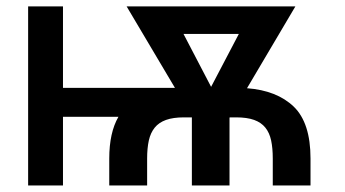

<svg xmlns="http://www.w3.org/2000/svg" viewBox="-20 -565 1051 585"><path d="M171.9 -545.5V-297.2H513.1L365.8 -545.5H880L732.6 -296.2Q823.5 -289.4 875 -240.1Q926.1 -190.7 926.1 -82V0H811.1V-82Q811.1 -113.6 806.1 -137.1Q801.1 -160.5 788.5 -176.1Q775.9 -191.8 754.3 -199.6Q732.6 -207.4 699.6 -207.4H680L679.3 -206V0H564.6V-207.4H540.5Q507.5 -207.4 485.8 -199.6Q464.1 -191.8 451.3 -176Q438.6 -160.2 433.4 -136.7Q428.3 -113.3 428.3 -82V0H312.9V-82Q312.9 -160.9 340.9 -209.2H171.9V0H65.7V-545.5ZM623.2 -300.4 707.7 -461.6H539.1Z"/></svg>

Font: Inter P Medium
Style: Regular
Weight: 500
Designer: Rasmus Andersson
Foundry: rsms
Version: Version 3.018;git-588b23468